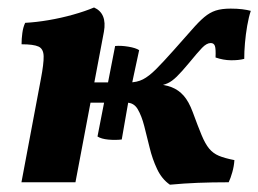

<svg xmlns="http://www.w3.org/2000/svg" viewBox="-20 -487 690 513"><path d="M434 6.5Q412.4 -8.4 399.7 -35.4Q387 -62.3 379.8 -92.5Q372.6 -122.7 365.4 -150.2Q358.3 -177.7 348 -195.2Q337.7 -212.7 318.4 -212.7L325 -266.8Q346 -266.8 362 -275Q377.9 -283.2 396.7 -301.9Q415.4 -320.6 443.8 -352.5Q473.4 -385.5 492.1 -407Q510.8 -428.6 525.6 -441.1Q540.4 -453.6 556.4 -458.8Q572.5 -464 596.2 -464Q613.4 -464 627.3 -462.3Q641.1 -460.5 650.1 -458Q644.5 -441.4 640.5 -418.2Q636.5 -395 634.5 -371.9Q632.5 -348.7 632.6 -329.7Q617.2 -325.7 597 -326Q576.8 -326.2 555.9 -333.4Q556.9 -356.5 554.2 -364.2Q551.5 -372 543 -372Q532.2 -372 519.8 -359.1Q507.5 -346.2 484.9 -318.6Q465.2 -294.9 452.3 -282.3Q439.3 -269.7 428.3 -264.7Q417.3 -259.7 401.9 -257.2L394.1 -262.3Q419.4 -261.3 438.3 -254.1Q457.1 -246.8 470.8 -231.3Q484.5 -215.8 495 -187.4Q508.9 -149.5 518.6 -126.1Q528.3 -102.7 538.8 -90Q549.3 -77.3 564.7 -70.8Q580.2 -64.3 606.3 -59.2Q605.3 -43.1 600.7 -26.9Q596.1 -10.6 591 0Q546 0 508.3 1.5Q470.7 3 434 6.5ZM37.3 0 89.2 -275.9Q97.1 -317.1 96.6 -336.8Q96.1 -356.6 82.9 -362.6Q69.6 -368.7 37.6 -368.7Q37.6 -383.3 39.7 -398.8Q41.7 -414.3 47.3 -426Q76.4 -427.5 109.9 -433.2Q143.5 -438.9 175.4 -447.9Q207.4 -456.9 231.3 -467Q266.5 -451.3 257.6 -402L181.6 0ZM206.7 -212.7V-266.8H366.6V-212.7ZM305.3 -114.3Q288.7 -112.3 269.6 -114Q250.6 -115.8 240.5 -122.3L287.6 -364.1Q303.2 -365.6 323 -362.3Q342.8 -359 351.8 -353Q343.3 -313.5 337 -284.2Q330.8 -255 327.4 -238.4Q323.9 -221.8 318.2 -188.3Q312.4 -154.7 305.3 -114.3Z"/></svg>

Font: Vollkorn
Style: Italic
Weight: 400
Italic angle: -11°
Designer: Friedrich Althausen
Foundry: Friedrich Althausen
Version: Version 5.001